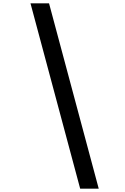

<svg xmlns="http://www.w3.org/2000/svg" viewBox="-20 -964 757 1159"><path d="M464 175 164 -944H276L576 175Z"/></svg>

Font: Poppins-Tabular Medium
Style: Regular
Weight: 500
Designer: Ninad Kale (Devanagari), Jonny Pinhorn (Latin)
Foundry: Indian Type Foundry
Version: Version 4.004